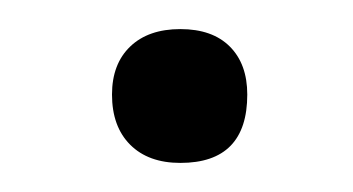

<svg xmlns="http://www.w3.org/2000/svg" viewBox="-20 -274 243 132"><path d="M104 -162Q82 -162 69.5 -174.5Q57 -187 57 -209Q57 -230 69.5 -242Q82 -254 104 -254Q126 -254 138 -242Q150 -230 150 -209Q150 -162 104 -162Z"/></svg>

Font: Cormorant Medium
Style: Italic
Weight: 500
Italic angle: -10°
Designer: Christian Thalmann (Catharsis Fonts)
Foundry: Catharsis Fonts
Version: Version 4.000